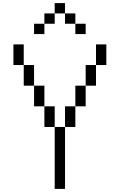

<svg xmlns="http://www.w3.org/2000/svg" viewBox="-20 -1220 773 1240"><path d="M600 -800V-933.3H666.7V-800ZM600 -666.7H533.3V-800H600ZM133.3 -666.7V-800H200V-666.7ZM133.3 -800H66.7V-933.3H133.3ZM266.7 -400V-533.3H333.3V-400ZM266.7 -533.3H200V-666.7H266.7ZM266.7 -1000H200V-1066.7H266.7ZM266.7 -1066.7V-1133.3H333.3V-1066.7ZM400 0H333.3V-400H400ZM400 -400V-533.3H466.7V-400ZM400 -1133.3H333.3V-1200H400ZM400 -1066.7V-1133.3H466.7V-1066.7ZM533.3 -666.7V-533.3H466.7V-666.7ZM533.3 -1000H466.7V-1066.7H533.3Z"/></svg>

Font: Galmuri14 Regular
Style: Regular
Weight: 400
Designer: Lee Minseo (quiple)
Version: Version 2.399;hotconv 1.1.1;makeotfexe 2.6.0 DEVELOPMENT